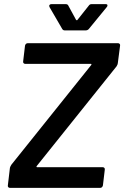

<svg xmlns="http://www.w3.org/2000/svg" viewBox="-20 -909 601 929"><path d="M18 -12 28 -97Q29 -102 35 -112L421 -594Q425 -600 419 -600H102Q97 -600 94 -603.5Q91 -607 92 -612L101 -688Q102 -693 105.5 -696.5Q109 -700 114 -700H551Q556 -700 559 -696.5Q562 -693 561 -688L550 -603Q550 -598 544 -588L158 -106Q156 -104 156.5 -102Q157 -100 160 -100H477Q482 -100 485 -96.5Q488 -93 487 -88L478 -12Q477 -7 473.5 -3.5Q470 0 465 0H28Q23 0 20 -3.5Q17 -7 18 -12ZM218 -880Q218 -884 221 -886.5Q224 -889 229 -889H298Q308 -889 311 -881L348 -813Q350 -811 352 -811Q354 -811 355 -813L409 -881Q414 -889 423 -889H491Q500 -889 500 -883Q500 -878 496 -874L410 -769Q404 -762 395 -762H293Q285 -762 281 -769L220 -874Q218 -878 218 -880Z"/></svg>

Font: Barlow SemiBold
Style: Italic
Weight: 600
Italic angle: -7°
Designer: Jeremy Tribby
Foundry: Tribby Type
Version: Version 1.408